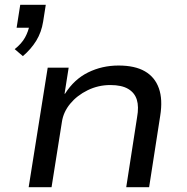

<svg xmlns="http://www.w3.org/2000/svg" viewBox="-20 -777 776 797"><path d="M75 -544 41 -573Q70 -596 84 -621.5Q98 -647 103 -675L115 -662H49L64 -757H170L159 -687Q152 -643 130.5 -608Q109 -573 75 -544ZM99 0 178 -496H265L248 -388H250Q288 -448 346 -476.5Q404 -505 472 -505Q540 -505 581.5 -481Q623 -457 639.5 -410.5Q656 -364 645 -296L599 0H504L549 -290Q557 -334 548 -363Q539 -392 512 -408Q485 -424 438 -424Q388 -424 344 -402.5Q300 -381 271.5 -346.5Q243 -312 237 -271L194 0Z"/></svg>

Font: Nunito Sans 7pt SemiExpanded
Style: Italic
Weight: 400
Width: 6
Italic angle: -9°
Designer: Vernon Adams
Foundry: Vernon Adams
Version: Version 3.101;gftools[0.9.27]